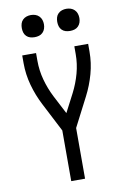

<svg xmlns="http://www.w3.org/2000/svg" viewBox="-102 -1007 703 1067"><g transform="rotate(-10 250.0 -474.0)"><path d="M211 0V-286L127 -449Q98 -505 81 -566.5Q64 -628 64 -691V-735H142V-691Q142 -636 156.5 -583Q171 -530 196 -481L250 -377L304 -481Q329 -530 343.5 -583Q358 -636 358 -691V-735H436V-691Q436 -628 419 -566.5Q402 -505 373 -449L289 -286V0ZM350 -823Q337 -823 325 -826.5Q313 -830 304 -839Q295 -848 291.5 -860Q288 -872 288 -885Q288 -898 291.5 -910Q295 -922 304 -931Q313 -940 325 -944Q337 -948 350 -948Q363 -948 375 -944Q387 -940 396 -931Q405 -922 409 -910Q413 -898 413 -885Q413 -872 409 -860Q405 -848 396 -839Q387 -830 375 -826.5Q363 -823 350 -823ZM150 -823Q137 -823 125 -826.5Q113 -830 104 -839Q95 -848 91.5 -860Q88 -872 88 -885Q88 -898 91.5 -910Q95 -922 104 -931Q113 -940 125 -944Q137 -948 150 -948Q163 -948 175 -944Q187 -940 196 -931Q205 -922 209 -910Q213 -898 213 -885Q213 -872 209 -860Q205 -848 196 -839Q187 -830 175 -826.5Q163 -823 150 -823Z"/></g></svg>

Font: Zed Mono
Style: Regular
Weight: 400
Monospace: yes
Designer: Belleve Invis
Foundry: Belleve Invis
Version: Version 1.0.0; ttfautohint (v1.8.4)